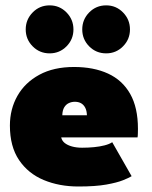

<svg xmlns="http://www.w3.org/2000/svg" viewBox="-20 -666 554 698"><path d="M202.5 -166.5Q205 -154.5 215.2 -146.2Q225.5 -138 241.8 -133.5Q258 -129 278.5 -129Q300.5 -129 321.5 -131Q342.5 -133 360 -137.5Q377.5 -142 388 -149L458.5 -25.5Q449 -19.5 427.2 -10.8Q405.5 -2 366.2 5Q327 12 265 12Q195.5 12 139 -11.5Q82.5 -35 49.2 -84.2Q16 -133.5 16 -209.5Q16 -269.5 43.5 -317.8Q71 -366 123 -394.2Q175 -422.5 249 -422.5Q320.5 -422.5 372.8 -398.5Q425 -374.5 453.2 -324.8Q481.5 -275 481.5 -197.5Q481.5 -193.5 481.2 -181.8Q481 -170 480 -166.5ZM296 -247Q295.5 -263.5 289.8 -274.5Q284 -285.5 274.5 -290.8Q265 -296 252 -296Q240.5 -296 230.2 -291.2Q220 -286.5 213.5 -275.8Q207 -265 206.5 -247ZM366 -472Q329.5 -472 304.2 -497.5Q279 -523 279 -559Q279 -595 304.2 -620.8Q329.5 -646.5 366 -646.5Q402 -646.5 427.2 -620.8Q452.5 -595 452.5 -559Q452.5 -523 427.2 -497.5Q402 -472 366 -472ZM160.5 -472Q124 -472 98.8 -497.5Q73.5 -523 73.5 -559Q73.5 -595 98.8 -620.8Q124 -646.5 160.5 -646.5Q196.5 -646.5 221.8 -620.8Q247 -595 247 -559Q247 -523 221.8 -497.5Q196.5 -472 160.5 -472Z"/></svg>

Font: League Spartan Thin Black
Style: Regular
Weight: 900
Version: Version 2.002